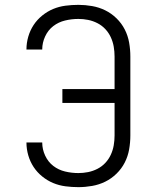

<svg xmlns="http://www.w3.org/2000/svg" viewBox="-20 -763 640 791"><path d="M303 8Q276 8 249.5 4.5Q223 1 199 -9Q175 -19 154 -36Q133 -53 118.5 -75Q104 -97 96.5 -123Q89 -149 89 -175Q89 -175 89 -175.5Q89 -176 89 -176H154Q154 -176 154 -175.5Q154 -175 154 -175Q154 -148 166 -122Q178 -96 199.5 -79.5Q221 -63 248 -56.5Q275 -50 303 -50Q323 -50 343 -54Q363 -58 381.5 -67.5Q400 -77 414 -92Q428 -107 436.5 -125.5Q445 -144 448.5 -164Q452 -184 452 -205V-339H237V-396H452V-530Q452 -551 448.5 -571Q445 -591 436.5 -609.5Q428 -628 414 -643Q400 -658 381.5 -667.5Q363 -677 343 -681Q323 -685 303 -685Q275 -685 248 -678.5Q221 -672 199.5 -655.5Q178 -639 166 -613Q154 -587 154 -560Q154 -560 154 -559.5Q154 -559 154 -559H89Q89 -559 89 -559.5Q89 -560 89 -560Q89 -586 96.5 -612Q104 -638 118.5 -660Q133 -682 154 -699Q175 -716 199 -726Q223 -736 249.5 -739.5Q276 -743 303 -743Q331 -743 359.5 -738Q388 -733 413.5 -720.5Q439 -708 460 -687.5Q481 -667 494 -641.5Q507 -616 512 -587.5Q517 -559 517 -530V-205Q517 -176 512 -147.5Q507 -119 494 -93.5Q481 -68 460 -47.5Q439 -27 413.5 -14.5Q388 -2 359.5 3Q331 8 303 8Z"/></svg>

Font: Iosevka Aile Custom Light
Style: Regular
Weight: 300
Designer: Belleve Invis
Foundry: Belleve Invis
Version: Version 17.0.2; ttfautohint (v1.8.3)